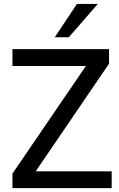

<svg xmlns="http://www.w3.org/2000/svg" viewBox="-20 -973 618 993"><path d="M557.6 0V-86.9H164.6L543.9 -643.6V-718.8H44.4V-631.8H424.3L44.4 -75.2V0ZM335.9 -780.3 485.8 -952.6H377.9L263.2 -780.3Z"/></svg>

Font: Winston
Style: Regular
Weight: 400
Designer: Vernon Adams, Kim Jin-seong, David Berlow, Cristiano Sobral
Foundry: The Winston Project Authors
Version: Version 3.004